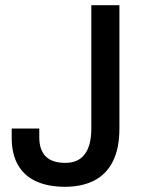

<svg xmlns="http://www.w3.org/2000/svg" viewBox="-20 -706 548 738"><path d="M230 12Q165 12 119 -9Q73 -30 49 -72Q25 -114 25 -176V-212H131V-178Q131 -130 155.5 -105Q180 -80 231 -80Q281 -80 306 -113.5Q331 -147 331 -212V-686H439V-212Q439 -136 414 -86Q389 -36 342 -12Q295 12 230 12Z"/></svg>

Font: Archivo SemiCondensed Medium
Style: Regular
Weight: 500
Width: 4
Designer: Hector Gatti
Foundry: Omnibus-Type
Version: Version 2.001